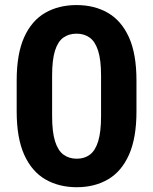

<svg xmlns="http://www.w3.org/2000/svg" viewBox="-20 -741 614 770"><path d="M527.3 -294.4Q527.3 -187.5 497.3 -120.4Q467.3 -53.2 413.3 -21.7Q359.4 9.8 288.1 9.8Q216.3 9.8 161.9 -21.7Q107.4 -53.2 77.1 -120.4Q46.9 -187.5 46.9 -294.4V-418Q46.9 -524.9 76.9 -591.6Q106.9 -658.2 161.1 -689.5Q215.3 -720.7 287.1 -720.7Q358.4 -720.7 412.6 -689.5Q466.8 -658.2 497.1 -591.6Q527.3 -524.9 527.3 -418ZM385.3 -438Q385.3 -500.5 373.5 -537.4Q361.8 -574.2 339.8 -590.1Q317.9 -606 287.1 -606Q255.9 -606 233.9 -590.1Q211.9 -574.2 200.4 -537.4Q189 -500.5 189 -438V-275.4Q189 -211.9 200.7 -174.6Q212.4 -137.2 234.6 -120.8Q256.8 -104.5 288.1 -104.5Q318.8 -104.5 340.6 -120.8Q362.3 -137.2 373.8 -174.6Q385.3 -211.9 385.3 -275.4Z"/></svg>

Font: Heebo
Style: Bold
Weight: 700
Designer: Oded Ezer
Foundry: Ezer Type House
Version: Version 3.100